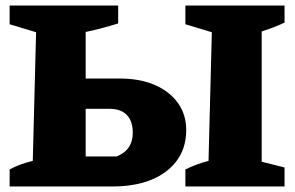

<svg xmlns="http://www.w3.org/2000/svg" viewBox="-20 -677 1072 697"><path d="M15 0V-62Q52 -82 99 -93L111 -560L15 -589V-657H409V-592Q380 -583 350.5 -575Q321 -567 291 -561V-392H414Q488 -392 542 -368.5Q596 -345 626 -303Q656 -261 656 -205Q656 -111 584 -55.5Q512 0 387 0ZM653 0V-62Q694 -82 737 -93L749 -560L653 -589V-657H1013V-595Q973 -576 930 -563V-90L1013 -69V0ZM291 -109H403Q462 -132 462 -195Q462 -237 440.5 -259.5Q419 -282 377 -282H291Z"/></svg>

Font: Piazzolla ExtraBold
Style: Regular
Weight: 800
Designer: Juan Pablo del Peral
Foundry: Huerta Tipografica
Version: Version 1.330